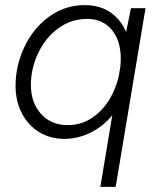

<svg xmlns="http://www.w3.org/2000/svg" viewBox="-20 -532 628 752"><path d="M474 -407 493 -500H550L433 200H373ZM41 -196Q41 -275 75.5 -348Q110 -421 172 -466.5Q234 -512 312 -512Q395 -512 443.5 -456Q492 -400 492 -308Q492 -207 454.5 -134.5Q417 -62 357 -25Q297 12 232 12Q177 12 133.5 -14.5Q90 -41 65.5 -88.5Q41 -136 41 -196ZM453 -303Q453 -373 417.5 -415.5Q382 -458 322 -458Q258 -458 207.5 -420.5Q157 -383 129 -323Q101 -263 101 -200Q101 -130 140.5 -86Q180 -42 245 -42Q307 -42 354.5 -80.5Q402 -119 427.5 -179.5Q453 -240 453 -303Z"/></svg>

Font: Oak Sans Light Italic
Style: Regular
Weight: 400
Italic angle: -9.5°
Foundry: Erik Kennedy, Walven
Version: Version 1.000;Glyphs 3.1.2 (3151)